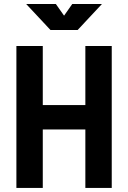

<svg xmlns="http://www.w3.org/2000/svg" viewBox="-20 -918 626 938"><path d="M397 0V-693.4H525.9V0ZM60.1 0V-693.4H189V0ZM80.6 -285.6V-404.8H507.8V-285.6ZM226.6 -771.5 107.9 -898.4H252.9L297.9 -834.5H288.1L333 -898.4H478L359.4 -771.5Z"/></svg>

Font: Cascadia Mono PL
Style: Regular
Weight: 400
Monospace: yes
Designer: Aaron Bell
Foundry: Saja Typeworks
Version: Version 2102.003